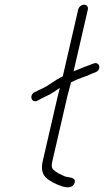

<svg xmlns="http://www.w3.org/2000/svg" viewBox="-20 -685 443 817"><path d="M282.3 -335C299.9 -343.5 314.2 -349.6 332.2 -356C353.4 -362.5 366.4 -370.6 385 -377C413.2 -386.7 405 -424.1 378.8 -415C351.8 -405.7 324.9 -394.1 296.4 -383C294.9 -382.3 293.8 -381.7 293 -381L353.9 -645C356.4 -655.8 349 -665 338 -665C327.1 -665 315.4 -655.8 312.9 -645L247.1 -360C237.4 -355.3 228.6 -350.7 220.9 -346L190.3 -326C173.7 -313.6 158.2 -308.3 140 -299L127.6 -293C102.2 -280.1 113.9 -243.6 140.3 -257L152.9 -264C161.2 -268 169.1 -272 176.7 -276C196.3 -283.6 215.8 -298.9 234.8 -311L234.3 -309C231.1 -297.7 228.3 -287 226 -277L161.5 2C152.1 42.9 164.9 66.4 188.3 81C200.8 89.4 279.6 136.8 296.5 95.5C306.6 70.6 278.5 70.8 260.5 67C250.7 64.4 236.6 55.4 228.8 53C222.4 49.4 211.5 41 205.7 36C199.5 28 198.8 18.2 202.5 2L267 -277C271.3 -296.1 277.8 -315.4 282.3 -335Z"/></svg>

Font: HoneyBee
Style: SeLitIt
Weight: 300
Foundry: Cannot Into Space Fonts
Version: Version 0.89